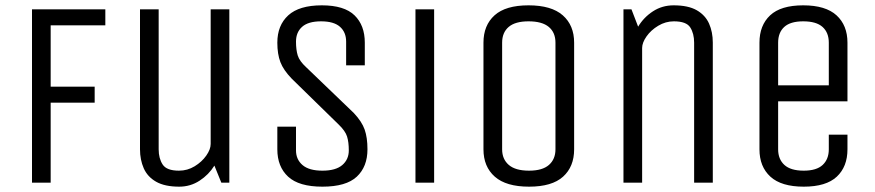

<svg xmlns="http://www.w3.org/2000/svg" viewBox="-20 -685 3283 720"><path d="M100 0V-650H375V-590H170V-360H335V-300H170V0Z M505 -650H575V-125Q575 -91 590 -68Q605 -45 651 -45Q683 -45 710 -61.5Q737 -78 753.5 -101.5Q770 -125 770 -145V-650H840V0H810L784 -64Q763 -30 728.5 -7.5Q694 15 652 15Q598 15 565.5 -3.5Q533 -22 519 -54Q505 -86 505 -125Z M1307 -261Q1337 -229 1347.5 -199Q1358 -169 1358 -125Q1358 -60 1318 -22.5Q1278 15 1189 15Q1101 15 1060.5 -22.5Q1020 -60 1020 -125V-210H1090V-121Q1090 -87 1114.5 -66Q1139 -45 1189 -45Q1239 -45 1263.5 -66Q1288 -87 1288 -121Q1288 -152 1281.5 -173Q1275 -194 1250 -218L1074 -390Q1043 -422 1031.5 -452Q1020 -482 1020 -525Q1020 -590 1061 -627.5Q1102 -665 1187 -665Q1271 -665 1309.5 -627.5Q1348 -590 1348 -525V-440H1278V-529Q1278 -564 1255 -584.5Q1232 -605 1184 -605Q1136 -605 1113 -584.5Q1090 -564 1090 -529Q1090 -498 1096.5 -477Q1103 -456 1128 -433Z M1538 0V-650H1608V0Z M2133 -125Q2133 -60 2091.5 -22.5Q2050 15 1964 15Q1878 15 1835.5 -22.5Q1793 -60 1793 -125V-525Q1793 -590 1834.5 -627.5Q1876 -665 1962 -665Q2048 -665 2090.5 -627.5Q2133 -590 2133 -525ZM2063 -525Q2063 -563 2038 -584Q2013 -605 1962 -605Q1912 -605 1887.5 -584Q1863 -563 1863 -525V-125Q1863 -88 1888 -66.5Q1913 -45 1964 -45Q2014 -45 2038.5 -66.5Q2063 -88 2063 -125Z M2318 0V-650H2348L2373 -585Q2394 -620 2428.5 -642.5Q2463 -665 2506 -665Q2561 -665 2593 -646.5Q2625 -628 2639 -596.5Q2653 -565 2653 -525V0H2583V-525Q2583 -559 2568.5 -582Q2554 -605 2507 -605Q2476 -605 2448.5 -588.5Q2421 -572 2404.5 -548.5Q2388 -525 2388 -505V0Z M3088 -180H3158V-125Q3158 -60 3118 -22.5Q3078 15 2994 15Q2910 15 2869 -22.5Q2828 -60 2828 -125V-525Q2828 -590 2868 -627.5Q2908 -665 2992 -665Q3076 -665 3117 -627.5Q3158 -590 3158 -525V-305H2898V-125Q2898 -88 2921.5 -66.5Q2945 -45 2994 -45Q3042 -45 3065 -66.5Q3088 -88 3088 -125ZM2898 -365H3088V-525Q3088 -563 3064.5 -584Q3041 -605 2992 -605Q2944 -605 2921 -584Q2898 -563 2898 -525Z"/></svg>

Font: Unica One
Style: Regular
Weight: 400
Designer: Eduardo Rodriguez Tunni
Foundry: Eduardo Rodriguez Tunni
Version: Version 2.000; ttfautohint (v1.8.4.7-5d5b);gftools[0.9.23]